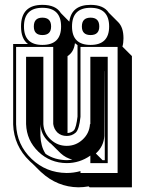

<svg xmlns="http://www.w3.org/2000/svg" viewBox="-20 -717 610 798"><path d="M468.8 -627 469.7 -626ZM378.4 -79.1 406.2 -51.3H415.5V-421.4H415L413.6 -151.9Q411.1 -109.4 379.4 -80.1ZM147.9 -152.8Q148.9 -131.3 153.8 -112.8Q158.7 -94.2 169.4 -77.6Q188.5 -64.5 210.4 -58.1Q232.4 -51.8 257.3 -51.3Q262.7 -51.3 268.8 -52Q274.9 -52.7 280.8 -53.7Q267.1 -57.1 255.1 -63.5Q243.2 -69.8 231.9 -80.1L191.9 -119.6Q186.5 -123 182.1 -127.9Q149.9 -157.7 147.9 -200.7ZM260.7 -164.1Q275.9 -165 286.6 -174.8Q292 -180.2 295.9 -196Q299.8 -211.9 302.2 -232.4V-529.3L299.3 -531.7Q296.9 -533.2 295.2 -534.7Q293.5 -536.1 291.5 -537.6Q287.1 -500.5 260.7 -483.9ZM114.3 -37.6Q111.3 -40 108.4 -42.7Q105.5 -45.4 103 -47.9Q70.8 -78.6 53.5 -116.9Q36.1 -155.3 34.7 -199.7V-534.2H96.2Q67.4 -555.7 67.4 -606.9Q67.4 -696.8 156.2 -696.8Q212.4 -696.8 232.9 -662.6L268.1 -627Q277.3 -696.8 356.4 -696.8Q411.1 -696.8 432.1 -664.1L471.2 -625Q493.2 -603 493.2 -558.1Q493.2 -538.1 488.8 -523.4L528.3 -483.9V61.5H352.5L348.6 57.6Q337.4 59.6 326.9 60.5Q316.4 61.5 305.7 61.5Q262.2 61 223.4 45.2Q184.6 29.3 152.8 0Q151.9 -1 150.6 -2Q149.4 -2.9 148.4 -3.9ZM427.7 -481V-39.1H355.5V-70.3Q311 -39.1 257.3 -39.1Q188.5 -39.6 139.6 -86.4Q90.8 -133.3 88.4 -201.2V-481H160.2V-201.2Q162.6 -163.1 190.7 -137Q218.8 -110.8 257.3 -110.8Q295.4 -110.8 323.5 -137Q351.6 -163.1 354 -201.2H355.5V-481ZM156.2 -571.3Q120.6 -571.3 120.6 -606.9Q120.6 -643.6 156.2 -643.6Q192.4 -643.6 192.4 -606.9Q192.4 -571.3 156.2 -571.3ZM356.4 -571.3Q320.3 -571.3 320.3 -606.9Q320.3 -643.6 356.4 -643.6Q392.6 -643.6 392.6 -606.9Q392.6 -571.3 356.4 -571.3ZM356.4 -530.3Q433.6 -530.3 433.6 -606.9Q433.6 -684.6 356.4 -684.6Q279.3 -684.6 279.3 -606.9Q279.3 -530.3 356.4 -530.3ZM156.2 -530.3Q233.9 -530.3 233.9 -606.9Q233.9 -684.6 156.2 -684.6Q79.6 -684.6 79.6 -606.9Q79.6 -530.3 156.2 -530.3ZM314.5 -522V-231.4Q309.1 -179.7 294.9 -166Q279.3 -151.9 257.3 -151.9Q234.4 -151.9 218.8 -166Q204.1 -180.7 201.2 -201.7V-522H46.9V-200.2Q49.8 -115.2 111.3 -56.6Q171.4 1 256.8 2Q271.5 2 285.9 0Q300.3 -2 314.5 -5.9V2H468.8V-522Z"/></svg>

Font: Gondrin
Style: Regular
Weight: 400
Designer: Peter Wiegel, original typeface by Carl Albert Fahrenwaldt 1901
Foundry: Peter Wiegel
Version: Version 1.000 2010 initial release